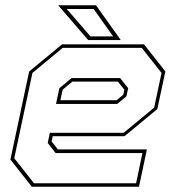

<svg xmlns="http://www.w3.org/2000/svg" viewBox="-20 -708 666 728"><path d="M526 -540 607 -437 576.5 -294.5 452 -191.5H180L175.5 -172L199.5 -141.5H537L507 0H100.5L19.5 -103L90.5 -437L215.5 -540ZM435.5 -412 466 -373.5 459.5 -343 424.5 -314H192.5L205 -373.5L251.5 -412ZM517.5 -526.5H218L103 -431.5L34 -108L109 -13H496L520 -127.5H191L161 -166L169 -204.5H449L564.5 -300L592.5 -431.5ZM427 -398.5H254.5L217.5 -368L209 -328H422L447.5 -349L451.5 -368ZM438 -556H314.5L200.5 -688H344ZM409 -570 335 -674H233L323 -570Z"/></svg>

Font: Tourney Thin
Style: Italic
Weight: 100
Italic angle: -12°
Designer: Tyler Finck
Foundry: Etcetera Type Co
Version: Version 1.015